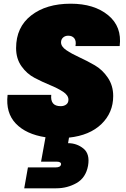

<svg xmlns="http://www.w3.org/2000/svg" viewBox="-20 -740 682 1038"><path d="M592 -221Q592 -131 528.5 -69.5Q465 -8 353 4L348 34Q395 34 431 63Q467 92 456 156Q444 221 394 249.5Q344 278 284 278H111L131 165H281Q307 165 310 149Q311 142 305 138Q299 134 287 134H202L226 2Q121 -14 65.5 -72Q10 -130 21 -227H257Q251 -166 308 -166Q326 -166 338 -175Q350 -184 350 -201Q350 -225 321 -244Q292 -263 250.5 -280Q209 -297 167 -319Q125 -341 96 -382Q67 -423 67 -480Q67 -593 148.5 -656.5Q230 -720 362 -720Q489 -720 564.5 -658Q640 -596 627 -491H388Q393 -518 382 -532.5Q371 -547 349 -547Q332 -547 321 -537Q310 -527 310 -511Q310 -488 339 -468.5Q368 -449 409.5 -430Q451 -411 492.5 -387Q534 -363 563 -320Q592 -277 592 -221Z"/></svg>

Font: Poppins Black
Style: Italic
Weight: 900
Italic angle: -10°
Designer: Ninad Kale (Devanagari), Jonny Pinhorn (Latin)
Foundry: Indian Type Foundry
Version: Version 3.200;PS 1.000;hotconv 16.6.54;makeotf.lib2.5.65590